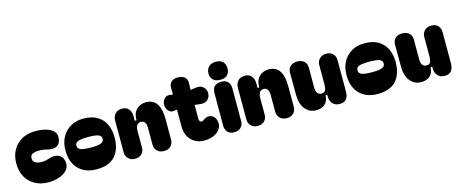

<svg xmlns="http://www.w3.org/2000/svg" viewBox="-43 -1334 4623 1936"><g transform="rotate(-15 2269.0 -366.0)"><path d="M284 3Q206 3 146 -29.5Q86 -62 52 -122Q18 -182 18 -263Q18 -344 52 -404Q86 -464 146.5 -497Q207 -530 286 -530Q348 -530 395.5 -517Q443 -504 470.5 -478Q498 -452 498 -413Q498 -366 474 -339.5Q450 -313 405 -313Q375 -313 345.5 -322Q316 -331 270 -331Q232 -331 206 -319Q180 -307 180 -275Q180 -242 206 -227.5Q232 -213 270 -213Q301 -213 322 -219Q343 -225 362 -231Q381 -237 405 -237Q456 -237 480.5 -207.5Q505 -178 505 -132Q505 -93 476 -62.5Q447 -32 397 -14.5Q347 3 284 3Z M787 2Q670 2 600.5 -67.5Q531 -137 531 -264Q531 -342 563 -401Q595 -460 652.5 -493.5Q710 -527 787 -527Q873 -527 930 -493.5Q987 -460 1015.5 -401Q1044 -342 1044 -264Q1044 -137 980.5 -67.5Q917 2 787 2ZM650 -281Q650 -250 681 -237.5Q712 -225 787 -225Q862 -225 893 -237.5Q924 -250 924 -281Q924 -311 893 -323Q862 -335 787 -335Q712 -335 681 -323Q650 -311 650 -281Z M1190 0Q1146 0 1119.5 -26.5Q1093 -53 1093 -92V-423Q1093 -465 1118 -494Q1143 -523 1190 -523Q1236 -523 1260 -494Q1284 -465 1284 -421V-371H1302Q1302 -428 1322.5 -461Q1343 -494 1375 -508.5Q1407 -523 1439 -523Q1516 -523 1552 -467.5Q1588 -412 1588 -310V-92Q1588 -53 1562 -26.5Q1536 0 1492 0Q1447 0 1420.5 -26.5Q1394 -53 1394 -92V-269Q1394 -305 1380.5 -325Q1367 -345 1341 -345Q1311 -345 1297.5 -323Q1284 -301 1284 -267V-92Q1284 -53 1259 -26.5Q1234 0 1190 0Z M1910 3Q1857 3 1814.5 -21Q1772 -45 1748 -89.5Q1724 -134 1724 -194V-370L1687 -365Q1657 -361 1634 -386Q1611 -411 1611 -449Q1611 -487 1634 -511.5Q1657 -536 1687 -532L1724 -527L1723 -595Q1722 -635 1746 -658.5Q1770 -682 1816 -682Q1862 -682 1887 -658.5Q1912 -635 1910 -595L1908 -527L1961 -534Q2015 -542 2043 -514.5Q2071 -487 2071 -449Q2071 -411 2043.5 -383.5Q2016 -356 1964 -363L1908 -370V-221Q1908 -208 1917 -197.5Q1926 -187 1939 -191Q1954 -195 1970.5 -208Q1987 -221 2013 -221Q2052 -221 2073 -193Q2094 -165 2094 -124Q2094 -92 2071.5 -62.5Q2049 -33 2008 -15Q1967 3 1910 3Z M2125 -639Q2125 -682 2151.5 -708.5Q2178 -735 2225 -735Q2275 -735 2299.5 -709Q2324 -683 2324 -640Q2324 -598 2299.5 -572.5Q2275 -547 2225 -547Q2176 -547 2150.5 -572.5Q2125 -598 2125 -639ZM2225 0Q2178 0 2155 -26Q2132 -52 2132 -91V-433Q2132 -476 2155 -501Q2178 -526 2225 -526Q2272 -526 2295.5 -501Q2319 -476 2319 -435V-91Q2319 -52 2294.5 -26Q2270 0 2225 0Z M2471 0Q2427 0 2400.5 -26.5Q2374 -53 2374 -92V-423Q2374 -465 2399 -494Q2424 -523 2471 -523Q2517 -523 2541 -494Q2565 -465 2565 -421V-371H2583Q2583 -428 2603.5 -461Q2624 -494 2656 -508.5Q2688 -523 2720 -523Q2797 -523 2833 -467.5Q2869 -412 2869 -310V-92Q2869 -53 2843 -26.5Q2817 0 2773 0Q2728 0 2701.5 -26.5Q2675 -53 2675 -92V-269Q2675 -305 2661.5 -325Q2648 -345 2622 -345Q2592 -345 2578.5 -323Q2565 -301 2565 -267V-92Q2565 -53 2540 -26.5Q2515 0 2471 0Z M3081 0Q3011 0 2967 -53Q2923 -106 2922 -202L2921 -433Q2921 -476 2947.5 -500.5Q2974 -525 3020 -525Q3064 -525 3091 -500.5Q3118 -476 3118 -433V-224Q3118 -149 3177 -149Q3206 -149 3216 -170.5Q3226 -192 3226 -226V-433Q3226 -472 3253 -498.5Q3280 -525 3323 -525Q3368 -525 3392.5 -498.5Q3417 -472 3417 -433V-105Q3417 -57 3395.5 -28.5Q3374 0 3326 0Q3279 0 3252.5 -28.5Q3226 -57 3226 -105V-122H3208Q3208 -64 3173.5 -32Q3139 0 3081 0Z M3721 2Q3604 2 3534.5 -67.5Q3465 -137 3465 -264Q3465 -342 3497 -401Q3529 -460 3586.5 -493.5Q3644 -527 3721 -527Q3807 -527 3864 -493.5Q3921 -460 3949.5 -401Q3978 -342 3978 -264Q3978 -137 3914.5 -67.5Q3851 2 3721 2ZM3584 -281Q3584 -250 3615 -237.5Q3646 -225 3721 -225Q3796 -225 3827 -237.5Q3858 -250 3858 -281Q3858 -311 3827 -323Q3796 -335 3721 -335Q3646 -335 3615 -323Q3584 -311 3584 -281Z M4177 0Q4107 0 4063 -53Q4019 -106 4018 -202L4017 -433Q4017 -476 4043.5 -500.5Q4070 -525 4116 -525Q4160 -525 4187 -500.5Q4214 -476 4214 -433V-224Q4214 -149 4273 -149Q4302 -149 4312 -170.5Q4322 -192 4322 -226V-433Q4322 -472 4349 -498.5Q4376 -525 4419 -525Q4464 -525 4488.5 -498.5Q4513 -472 4513 -433V-105Q4513 -57 4491.5 -28.5Q4470 0 4422 0Q4375 0 4348.5 -28.5Q4322 -57 4322 -105V-122H4304Q4304 -64 4269.5 -32Q4235 0 4177 0Z"/></g></svg>

Font: Bagel Fat One
Style: Regular
Weight: 400
Designer: Kyung-won Kim
Foundry: JAMO
Version: Version 1.000; ttfautohint (v1.8.4.7-5d5b);gftools[0.9.28]